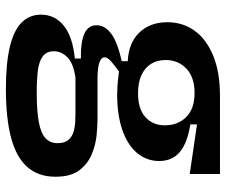

<svg xmlns="http://www.w3.org/2000/svg" viewBox="-76 -492 748 635"><g transform="rotate(90 297.5 -174.0)"><path d="M274 180Q189 180 134.5 167Q80 154 54 128Q28 102 28 64Q28 18 64.5 -11.5Q101 -41 173 -48V-68Q119 -67 91 -79.5Q63 -92 63 -120Q63 -147 90.5 -168Q118 -189 182 -203V-223Q121 -226 87 -261.5Q53 -297 53 -354Q53 -405 81 -444Q109 -483 163.5 -505.5Q218 -528 296 -528H555V-428L391 -452V-430Q453 -420 482.5 -395Q512 -370 512 -327Q512 -286 486 -254.5Q460 -223 410.5 -205.5Q361 -188 291 -188Q278 -188 263 -189Q248 -190 216 -194Q195 -179 182 -167.5Q169 -156 169 -146Q169 -138 179 -132.5Q189 -127 205 -125Q221 -123 236 -123H375Q395 -123 426.5 -120Q458 -117 489.5 -104Q521 -91 542.5 -63Q564 -35 564 16Q564 73 531.5 109.5Q499 146 434.5 163Q370 180 274 180ZM285 78Q347 78 384 71Q421 64 437 48.5Q453 33 453 9Q453 -13 443 -25.5Q433 -38 417.5 -43Q402 -48 386 -49Q370 -50 359 -50H236Q188 -43 168.5 -23Q149 -3 149 21Q149 45 165 57.5Q181 70 211.5 74Q242 78 285 78ZM288 -257Q340 -257 367 -281.5Q394 -306 394 -346Q394 -389 366.5 -416.5Q339 -444 287 -444Q235 -444 206.5 -417Q178 -390 178 -348Q178 -321 190.5 -300.5Q203 -280 227.5 -268.5Q252 -257 288 -257Z"/></g></svg>

Font: Bricolage Grotesque 96pt ExtraBold SemiBold
Style: Regular
Weight: 600
Version: Version 1.001;gftools[0.9.33.dev8+g029e19f]